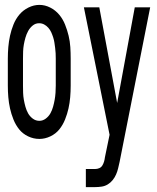

<svg xmlns="http://www.w3.org/2000/svg" viewBox="-20 -560 640 785"><path d="M141 8Q117 8 95 -2.5Q73 -13 58.5 -31Q44 -49 35 -71.5Q26 -94 21 -116.5Q16 -139 14 -162.5Q12 -186 12 -210V-320Q12 -344 14 -367.5Q16 -391 21 -414Q26 -437 35 -459.5Q44 -482 59 -500Q74 -518 96 -529Q118 -540 141 -540Q164 -540 185.5 -529Q207 -518 222 -500Q237 -482 246 -459.5Q255 -437 260.5 -414Q266 -391 267.5 -367.5Q269 -344 269 -320V-210Q269 -186 267 -162.5Q265 -139 260 -116.5Q255 -94 246 -71.5Q237 -49 222.5 -31Q208 -13 186 -2.5Q164 8 141 8ZM141 -66Q155 -66 167 -75Q179 -84 186 -96.5Q193 -109 197 -123.5Q201 -138 203.5 -152Q206 -166 207 -180.5Q208 -195 208 -210V-320Q208 -331 207.5 -342Q207 -353 205.5 -364Q204 -375 202.5 -385.5Q201 -396 197.5 -407Q194 -418 189.5 -428Q185 -438 177.5 -446.5Q170 -455 160.5 -460Q151 -465 140 -465Q125 -465 113.5 -455.5Q102 -446 95 -433Q88 -420 84 -406Q80 -392 77.5 -378Q75 -364 74.5 -349.5Q74 -335 74 -320V-210Q74 -195 74.5 -180.5Q75 -166 77.5 -152Q80 -138 84 -123.5Q88 -109 95 -96.5Q102 -84 114 -75Q126 -66 141 -66ZM331 205V131H369Q378 131 386 127.5Q394 124 398.5 116.5Q403 109 405.5 100.5Q408 92 409 83Q409 83 409 83Q409 83 409 83L428 -9L323 -530H386L459 -139L531 -530H594L469 102Q466 115 463 128Q460 141 454.5 153.5Q449 166 440.5 176.5Q432 187 420.5 194Q409 201 395.5 203Q382 205 369 205Z"/></svg>

Font: Iosevka Mono
Style: Regular
Weight: 400
Designer: Belleve Invis
Foundry: Belleve Invis
Version: Version 11.1.1